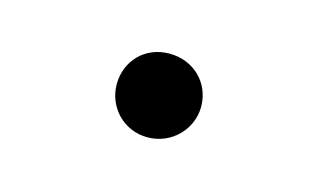

<svg xmlns="http://www.w3.org/2000/svg" viewBox="-33 -156 388 235"><g transform="rotate(15 161.5 -39.0)"><path d="M161 14C192 14 215 -11 215 -39C215 -69 192 -92 161 -92C130 -92 108 -69 108 -39C108 -11 130 14 161 14Z"/></g></svg>

Font: Source Han Serif CN VF
Style: Regular
Weight: 250
Designer: Ryoko NISHIZUKA 西塚涼子 (kana & ideographs); Frank Grießhammer (Latin, Greek & Cyrillic); Wenlong ZHANG 张文龙 (bopomofo); San
Foundry: Adobe
Version: Version 2.002;hotconv 1.1.0;makeotfexe 2.6.0